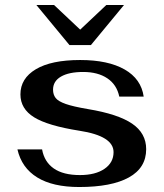

<svg xmlns="http://www.w3.org/2000/svg" viewBox="-20 -741 657 771"><path d="M50 -141H149Q158 -91 196 -64.5Q234 -38 301 -38Q363 -38 399.5 -63Q436 -88 436 -130Q436 -195 299 -216Q172 -236 117 -270Q62 -304 62 -362Q62 -426 124 -463Q186 -500 302 -500Q414 -500 480.5 -462Q547 -424 557 -353H459Q449 -401 411 -426.5Q373 -452 314 -452Q257 -452 225 -433.5Q193 -415 193 -381Q193 -361 203.5 -347.5Q214 -334 244 -323.5Q274 -313 333 -303Q454 -283 510.5 -244.5Q567 -206 567 -142Q567 -67 497.5 -28.5Q428 10 298 10Q192 10 129.5 -28.5Q67 -67 50 -141ZM126 -721H197L302 -622L407 -721H478L345 -560H259Z"/></svg>

Font: Fahkwang SemiBold
Style: Regular
Weight: 600
Designer: Suppakit Chalermlarp | Katatrad Co.,Ltd.
Foundry: Cadson Demak Co.,Ltd.
Version: Version 1.000; ttfautohint (v1.6)